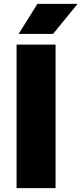

<svg xmlns="http://www.w3.org/2000/svg" viewBox="-20 -970 420 990"><path d="M65.5 0V-740H266.5V0ZM76 -795 173 -950H380L253.5 -795Z"/></svg>

Font: Encode Sans SemiExpanded ExtraBold
Style: Regular
Weight: 800
Width: 6
Designer: Multiple Designers
Foundry: Impallari Type
Version: Version 3.002